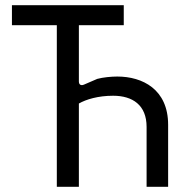

<svg xmlns="http://www.w3.org/2000/svg" viewBox="-20 -720 744 740"><path d="M545 -231V0H628V-239C628 -376 529 -425 432 -425C409 -425 377 -422 355 -416L304 -394C293 -389 284 -393 284 -406V-623H457V-700H26V-623H199V0H284V-321C312 -337 358 -351 416 -351C491 -351 545 -315 545 -231Z"/></svg>

Font: Finlandica
Style: Regular
Weight: 400
Designer: Niklas Ekholm, Juho Hiilivirta, Jaakko Suomalainen
Foundry: Helsinki Type Studio
Version: Version 2.000;Glyphs 3.2 (3202)